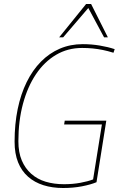

<svg xmlns="http://www.w3.org/2000/svg" viewBox="-20 -931 602 961"><path d="M296 10Q242 10 197.5 -4Q153 -18 120.5 -46.5Q88 -75 70.5 -118.5Q53 -162 53 -222Q53 -310 68.5 -385Q84 -460 113.5 -520Q143 -580 185 -622.5Q227 -665 279.5 -687.5Q332 -710 394 -710Q438 -710 479.5 -703Q521 -696 554 -685L548 -667Q519 -676 494 -681Q469 -686 444 -688.5Q419 -691 391 -691Q319 -691 260.5 -656.5Q202 -622 160 -559.5Q118 -497 95 -411.5Q72 -326 72 -224Q72 -168 89 -128Q106 -88 136.5 -61Q167 -34 208.5 -21.5Q250 -9 300 -9Q344 -9 382 -16Q420 -23 446 -33L490 -308H301L304 -327H512L463 -19Q434 -7 390.5 1.5Q347 10 296 10ZM276 -744 411 -911H436L520 -744H501L422 -891L296 -744Z"/></svg>

Font: Georama ExtraCondensed Thin Thin
Style: Italic
Weight: 250
Italic angle: -9°
Version: Version 1.001